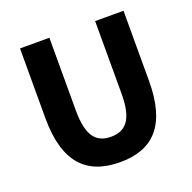

<svg xmlns="http://www.w3.org/2000/svg" viewBox="-119 -771 903 903"><g transform="rotate(-20 332.5 -320.0)"><path d="M73 -302C73 -83 165 12 334 12C502 12 591 -83 591 -302V-652H449V-287C449 -159 407 -115 334 -115C261 -115 220 -159 220 -287V-652H73Z"/></g></svg>

Font: Cambridge Sans Bold
Style: Regular
Weight: 700
Version: Version 2.020;PS 002.020;hotconv 1.0.88;makeotf.lib2.5.64775